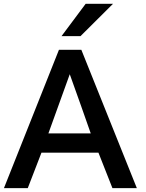

<svg xmlns="http://www.w3.org/2000/svg" viewBox="-31 -967 751 987"><path d="M382.8 -781.2 549.8 -947.3H409.2L285.2 -781.2ZM327.6 -585.4C369.6 -468.3 405.8 -366.7 435.5 -281.2H217.8ZM111.8 0 182.1 -182.1H475.1L546.9 0H672.4L387.2 -710.9H272L-10.7 0Z"/></svg>

Font: Ride SemiBold
Style: Regular
Weight: 600
Version: Version 3.000